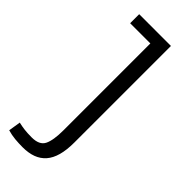

<svg xmlns="http://www.w3.org/2000/svg" viewBox="-235 -510 735 735"><g transform="rotate(45 132.5 -143.0)"><path d="M72.8 194.8Q51.8 194.8 31.2 192.9Q10.7 190.9 -9.3 185.1L-1.5 135.7Q15.1 139.6 31.5 141.6Q47.9 143.6 70.8 143.6Q112.3 143.6 125 117.9Q137.7 92.3 137.7 37.1V-432.1H28.3V-481H200.2V42Q200.2 82.5 192.1 111.6Q184.1 140.6 168 158.9Q151.9 177.2 128.2 186Q104.5 194.8 72.8 194.8Z"/></g></svg>

Font: Anaheim
Style: Regular
Weight: 400
Designer: Vernon Adams
Foundry: Vernon Adams
Version: Version 2.001